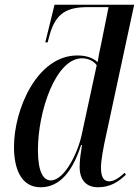

<svg xmlns="http://www.w3.org/2000/svg" viewBox="-20 -780 586 810"><path d="M151 10C215 10 278 -31 322 -168H326C321 -135 316 -108 316 -76C316 -19 345 10 394 10C445 10 480 -13 511 -43L506 -51C486 -33 463 -15 441 -15C417 -15 406 -33 406 -74C406 -105 418 -167 426 -202L546 -760H210L171 -601H181L190 -635C217 -727 264 -750 353 -750H438L405 -586C401 -571 395 -540 392 -518C371 -536 345 -546 306 -546C137 -546 39 -320 39 -160C39 -65 71 10 151 10ZM194 -19C164 -19 140 -52 140 -147C140 -311 215 -534 326 -534C352 -534 375 -523 388 -505L325 -213C309 -137 253 -19 194 -19Z"/></svg>

Font: Noto Serif Display Condensed Medium
Style: Italic
Weight: 500
Width: 3
Italic angle: -12°
Designer: Monotype Design Team
Foundry: Monotype Imaging Inc.
Version: Version 2.009